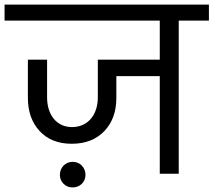

<svg xmlns="http://www.w3.org/2000/svg" viewBox="-47 -760 934 840"><path d="M652 -670V-499H381V-334C381 -257 337 -204 268 -204C201 -204 159 -257 159 -334V-499H75V-332C75 -272 92 -224 126 -187C160 -150 207 -131 267 -131C327 -131 375 -150 410 -187C445 -224 462 -272 462 -332V-427H652V0H735V-670H867V-740H-27V-670ZM231 44C242 55 255 60 271 60C303 60 327 36 327 5C327 -27 303 -52 271 -52C239 -52 215 -27 215 5C215 20 220 33 231 44Z"/></svg>

Font: Poppins
Style: Regular
Weight: 400
Designer: Ninad Kale (Devanagari), Jonny Pinhorn (Latin)
Foundry: Indian Type Foundry
Version: 4.004